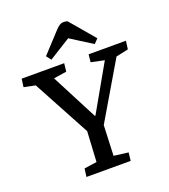

<svg xmlns="http://www.w3.org/2000/svg" viewBox="-165 -1057 1036 1175"><g transform="rotate(-20 353.0 -469.5)"><path d="M370 -334H374L544 -633L458 -651L463 -701H706L699 -647L619 -630L402 -262L394 -65L488 -53L482 0H194L201 -53L283 -65L294 -262L94 -633L20 -648L27 -701H304L298 -648L214 -635ZM547 -775 520 -747 379 -836 238 -748 214 -779 334 -909Q349 -925 361 -932Q373 -939 384 -939Q393 -939 399.5 -938Q406 -937 412 -934Z"/></g></svg>

Font: Literata Medium
Style: Italic
Weight: 500
Italic angle: -2°
Designer: Latin by Veronika Burian and Jose Scaglione. Greek by Irene Vlachou. Cyrillic by Vera Evstafieva
Foundry: TypeTogether
Version: Version 3.103;gftools[0.9.29]